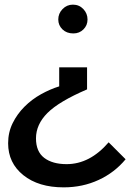

<svg xmlns="http://www.w3.org/2000/svg" viewBox="-20 -537 591 827"><path d="M294 -517Q321 -517 339 -498Q357 -479 357 -453Q357 -428 339.5 -410.5Q322 -393 296 -393Q267 -393 249 -410.5Q231 -428 231 -453Q231 -479 249.5 -498Q268 -517 294 -517ZM355 -152Q234 -100 184.5 -50.5Q135 -1 135 59Q135 116 170.5 143Q206 170 267 170Q367 170 448 76L521 149Q474 206 405 238Q336 270 254 270Q146 270 80.5 217.5Q15 165 15 80Q15 33 34.5 -6.5Q54 -46 85.5 -77.5Q117 -109 156.5 -131Q196 -153 235 -165V-247H355Z"/></svg>

Font: Moderustic Med
Style: Regular
Weight: 500
Designer: Tural Alisoy
Foundry: TAFT Foundry
Version: Version 2.110